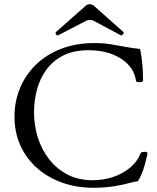

<svg xmlns="http://www.w3.org/2000/svg" viewBox="-20 -881 746 914"><path d="M425 13Q346 13 277.5 -11Q209 -35 157.5 -80Q106 -125 77.5 -187.5Q49 -250 49 -326Q49 -398 75 -461Q101 -524 150.5 -572.5Q200 -621 270.5 -648.5Q341 -676 430 -676Q471 -676 505.5 -670.5Q540 -665 574 -658.5Q608 -652 647 -648Q654 -614 657.5 -576Q661 -538 661 -498Q661 -492 652.5 -490.5Q644 -489 635.5 -490.5Q627 -492 627 -497Q622 -538 592.5 -571Q563 -604 514 -623Q465 -642 401 -642Q331 -642 281.5 -617Q232 -592 201 -549.5Q170 -507 156 -454.5Q142 -402 142 -346Q142 -283 160.5 -225Q179 -167 215 -121.5Q251 -76 302.5 -49.5Q354 -23 421 -23Q469 -23 515 -37.5Q561 -52 597 -81Q633 -110 650 -153Q651 -157 664 -158Q677 -159 680 -156Q682 -153 682 -148Q671 -98 660 -67.5Q649 -37 636 -18Q628 -17 619 -15.5Q610 -14 596 -10Q562 0 517 6.5Q472 13 425 13ZM259 -714Q252 -710 247 -717Q242 -724 247 -729L384 -850Q395 -861 407 -861Q420 -861 431 -850L567 -729Q572 -725 565.5 -717.5Q559 -710 553 -714L426 -782Q418 -786 407 -786Q397 -786 390 -782Z"/></svg>

Font: Junicode SmExp
Style: Regular
Weight: 400
Width: 6
Designer: Peter S. Baker
Version: Version 2.205; ttfautohint (v1.8.4)